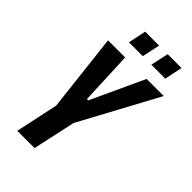

<svg xmlns="http://www.w3.org/2000/svg" viewBox="-257 -946 1031 1031"><g transform="rotate(45 258.0 -431.0)"><path d="M92 0 144 -243 93 -688H223L236 -385H246L386 -688H516L276 -243L223 0ZM350 -760 372 -862H477L456 -760ZM180 -760 201 -862H307L285 -760Z"/></g></svg>

Font: Saira Condensed
Style: Bold Italic
Weight: 700
Width: 3
Italic angle: -12°
Designer: Hector Gatti with collaboration of the Omnibus-Type team
Foundry: Omnibus-Type
Version: Version 1.101